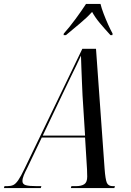

<svg xmlns="http://www.w3.org/2000/svg" viewBox="-77 -964 669 984"><path d="M-57 0 -54 -10H-40Q-22 -10 -9.5 -15.5Q3 -21 16.5 -40.5Q30 -60 49 -100L345 -714H415L459 -100Q463 -45 470.5 -27.5Q478 -10 501 -10H512L509 0H286L289 -10H312Q340 -10 355 -20Q370 -30 370 -59Q370 -67 369.5 -76.5Q369 -86 369 -96L359 -259H137L62 -102Q52 -83 45 -66Q38 -49 38 -36Q38 -20 55 -15Q72 -10 111 -10H135L132 0ZM244 -483 142 -269H359L346 -475Q345 -505 343 -543Q341 -581 340 -618Q339 -655 338 -679Q327 -655 314.5 -629Q302 -603 285 -568.5Q268 -534 244 -483ZM250 -792Q278 -823 310 -866.5Q342 -910 364 -944H438Q443 -923 454 -894Q465 -865 477.5 -837.5Q490 -810 500 -792L499 -784H489Q457 -819 434 -846.5Q411 -874 395 -903Q368 -873 333.5 -844.5Q299 -816 261 -784H249Z"/></svg>

Font: Noto Serif Display ExtraCondensed
Style: Italic
Weight: 400
Width: 2
Italic angle: -12°
Designer: Monotype Design Team
Foundry: Monotype Imaging Inc.
Version: Version 2.009